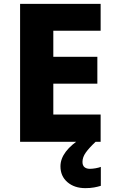

<svg xmlns="http://www.w3.org/2000/svg" viewBox="-20 -734 595 994"><path d="M501 0H84V-714H501V-575H256V-440H484V-301H256V-141H501ZM407 104Q407 123 417.5 131.5Q428 140 445 140Q459 140 475.5 137Q492 134 502 130V228Q486 233 466.5 236.5Q447 240 422 240Q365 240 329 209Q293 178 293 127Q293 49 405 -21L475 0Q441 32 424 56Q407 80 407 104Z"/></svg>

Font: Noto Kufi Arabic ExtraBold
Style: Regular
Weight: 800
Designer: Monotype Design Team, David Williams, Khaled Hosny
Foundry: Google LLC
Version: Version 2.109; ttfautohint (v1.8.4.7-5d5b)